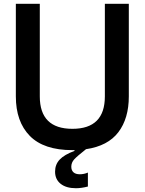

<svg xmlns="http://www.w3.org/2000/svg" viewBox="-20 -783 768 1018"><path d="M536 -763H663V-272Q663 -155 607.5 -82Q552 -9 436 8Q389 45 373.5 62Q358 79 358 101Q358 120 369.5 130.5Q381 141 403 141Q425 141 446 132V206Q411 215 383 215Q331 215 301.5 191.5Q272 168 272 127Q272 89 296.5 63Q321 37 375 17V13H364Q212 13 138 -62.5Q64 -138 64 -272V-763H191V-272Q191 -100 364 -100Q536 -100 536 -272Z"/></svg>

Font: Open Sauce One SemiBold
Style: Regular
Weight: 600
Designer: Alfredo Marco Pradil
Foundry: Creative Sauce Fz LLC
Version: Version 1.477